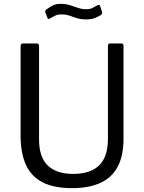

<svg xmlns="http://www.w3.org/2000/svg" viewBox="-20 -968 749 998"><path d="M622 -247Q622 -158 591.5 -101Q561 -44 501 -17Q441 10 355 10Q261 10 202 -20Q143 -50 115 -111Q87 -172 87 -264V-728Q87 -742 99 -742H171Q183 -742 183 -729V-243Q183 -152 228 -108Q273 -64 361 -64Q419 -64 459.5 -83.5Q500 -103 520.5 -143Q541 -183 541 -246V-729Q541 -742 552 -742H611Q622 -742 622 -730V-247ZM503 -889Q492 -882 473.5 -874.5Q455 -867 427 -867Q401 -867 380.5 -873.5Q360 -880 341.5 -886.5Q323 -893 300 -893Q278 -893 265.5 -886Q253 -879 240 -872Q235 -869 231.5 -869.5Q228 -870 226 -877L216 -903Q215 -909 215 -911.5Q215 -914 220 -918Q236 -930 253 -939Q270 -948 296 -948Q321 -948 342 -941.5Q363 -935 384.5 -927.5Q406 -920 428 -920Q447 -920 459.5 -926Q472 -932 485 -940Q491 -943 495 -942.5Q499 -942 501 -935L511 -904Q513 -897 503 -889Z"/></svg>

Font: Libre Franklin Thin
Style: Regular
Weight: 400
Version: Version 3.000